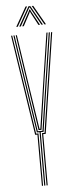

<svg xmlns="http://www.w3.org/2000/svg" viewBox="-62 -977 391 1009"><g transform="rotate(-5 133.0 -473.0)"><path d="M129.2 0V-281.8H115L72.2 -564L36.5 -800H42.5L78.2 -564L120.2 -287.8H145.2L186.8 -564L223 -800H229L192.8 -564L150.5 -281.8H135.2V0ZM117 0V-270.2H105L24.2 -800H30.2L110.5 -276H123V0ZM141.5 0V-276H155L235.2 -800H241.2L160.5 -270.2H147.5V0ZM125 -293.5 84 -564 48.8 -800H54.8L90 -564L130.5 -299.2H135L174.8 -564L210.8 -800H216.8L180.5 -564L140.5 -293.5ZM55.5 -844 113.5 -946.2H121.5L63.5 -844ZM71.2 -844 129 -946.2H138.5L196.2 -844H188.2L140.8 -929L135.2 -939.5H132.5L126.8 -929L79.5 -844ZM87 -844 126.2 -916.2 132 -928.8H135.5L141.2 -916.2L180.8 -844H172.5L136.8 -911L135 -917H132.8L131 -911L95.2 -844ZM204.2 -844 146 -946.2H154L212.2 -844Z"/></g></svg>

Font: Big Shoulders Inline Display Thin ExtraLight
Style: Regular
Weight: 250
Version: Version 2.002